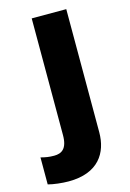

<svg xmlns="http://www.w3.org/2000/svg" viewBox="-178 -608 613 907"><g transform="rotate(-15 128.0 -154.5)"><path d="M42 240C188 240 241 153 241 53V-549H72V22C72 89 43 105 7 105C-18 105 -35 102 -58 96V228C-33 235 10 240 42 240Z"/></g></svg>

Font: Noto Sans Arabic ExtBd
Style: Regular
Weight: 800
Designer: Monotype Design Team, Nadine Chahine, Nizar Qandah and Khaled Hosny
Foundry: Monotype Imaging Inc.
Version: Version 2.012